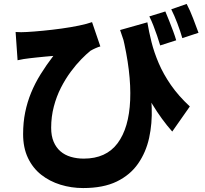

<svg xmlns="http://www.w3.org/2000/svg" viewBox="-20 -869 1040 972"><path d="M726 -756Q734 -708 747 -656Q760 -604 783.5 -549Q807 -494 845 -439Q883 -384 941 -330L852 -203Q798 -264 751 -341.5Q704 -419 664 -513Q624 -607 588 -717ZM59 -707Q87 -705 116 -707Q152 -709 198.5 -713.5Q245 -718 292 -724.5Q339 -731 380 -739.5Q421 -748 446 -757L488 -634Q477 -631 463.5 -625Q450 -619 438 -612Q418 -596 391.5 -569Q365 -542 338 -505.5Q311 -469 288.5 -425Q266 -381 252.5 -329.5Q239 -278 239 -222Q239 -181 251.5 -151.5Q264 -122 286 -103Q308 -84 338.5 -75Q369 -66 404 -66Q517 -66 575 -143.5Q633 -221 639 -362Q645 -503 599 -693L728 -486Q745 -406 748 -325Q751 -244 735 -171Q719 -98 679 -40.5Q639 17 571 50Q503 83 401 83Q341 83 286 66Q231 49 188.5 15.5Q146 -18 121.5 -69.5Q97 -121 97 -190Q97 -249 107.5 -300.5Q118 -352 137.5 -399.5Q157 -447 185.5 -493Q214 -539 250 -586Q233 -585 210 -582.5Q187 -580 165 -578Q143 -576 129 -574Q113 -572 99.5 -570Q86 -568 69 -564ZM817 -811Q826 -790 836.5 -763.5Q847 -737 856.5 -711.5Q866 -686 872 -665L791 -639Q784 -663 775 -689Q766 -715 756.5 -739.5Q747 -764 736 -786ZM925 -849Q942 -817 958 -775Q974 -733 985 -703L903 -676Q893 -711 878 -750.5Q863 -790 847 -822Z"/></svg>

Font: Noto Sans JP Thin ExtraBold
Style: Regular
Weight: 800
Version: Version 2.004-H2;hotconv 1.0.118;makeotfexe 2.5.65603